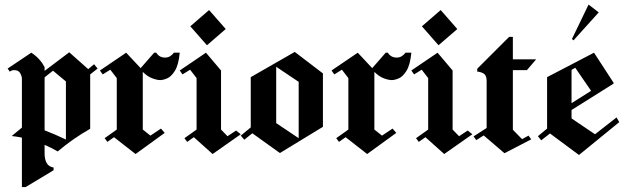

<svg xmlns="http://www.w3.org/2000/svg" viewBox="-20 -652 2661 818"><path d="M73.3 145V-65.8Q51.7 -70 30 -72.5L73.3 -108.3V-316.7Q73.3 -326.7 66.2 -340Q59.2 -353.3 40 -353.3Q30 -353.3 21.7 -346.7L12.5 -360L113.3 -427.5Q150 -404.2 170 -365.8V-350L275 -429.2L355.8 -357.5L380.8 -378.3L395.8 -360L364.2 -335V-103.3Q290.8 -61.7 225.8 -6.7Q199.2 -22.5 170 -35V2.5Q170 26.7 178.8 42.5Q187.5 58.3 208.3 61.7V73.3L89.2 145ZM205.8 -350.8 170 -322.5V-96.7Q215.8 -79.2 260.8 -57.5V-305Z M557.5 4.2 465.8 -67.5 437.5 -47.5 425.8 -63.3 477.5 -100V-319.2L450 -355L417.5 -335L405.8 -351.7L517.5 -427.5L579.2 -361.7L636.7 -427.5H645.8Q658.3 -406.7 683.3 -406.7Q695.8 -406.7 705.4 -412.9Q715 -419.2 720.8 -427.5H745.8Q740.8 -375.8 725.4 -350.8Q710 -325.8 692.5 -318.3Q675 -310.8 662.5 -310.8Q649.2 -310.8 628.8 -318.3Q608.3 -325.8 588.3 -345.8V-100L620.8 -74.2L665.8 -104.2L681.7 -85.8Z M861.7 -459.2 790.8 -540 870.8 -609.2 941.7 -528.3ZM885.8 4.2 805.8 -67.5 777.5 -47.5 765.8 -63.3 817.5 -100V-319.2L790 -355L757.5 -335L745.8 -351.7L857.5 -427.5L921.7 -351.7V-100L949.2 -71.7L985.8 -95.8L1005.8 -80Z M1020.8 -56.7 1005.8 -74.2 1048.3 -109.2V-323.3L1235.8 -430.8L1355.8 -339.2V-111.7L1172.5 0L1055 -84.2ZM1252.5 -63.3V-303.3L1156.7 -367.5V-127.5Z M1544.2 4.2 1452.5 -67.5 1424.2 -47.5 1412.5 -63.3 1464.2 -100V-319.2L1436.7 -355L1404.2 -335L1392.5 -351.7L1504.2 -427.5L1565.8 -361.7L1623.3 -427.5H1632.5Q1645 -406.7 1670 -406.7Q1682.5 -406.7 1692.1 -412.9Q1701.7 -419.2 1707.5 -427.5H1732.5Q1727.5 -375.8 1712.1 -350.8Q1696.7 -325.8 1679.2 -318.3Q1661.7 -310.8 1649.2 -310.8Q1635.8 -310.8 1615.4 -318.3Q1595 -325.8 1575 -345.8V-100L1607.5 -74.2L1652.5 -104.2L1668.3 -85.8Z M1848.3 -459.2 1777.5 -540 1857.5 -609.2 1928.3 -528.3ZM1872.5 4.2 1792.5 -67.5 1764.2 -47.5 1752.5 -63.3 1804.2 -100V-319.2L1776.7 -355L1744.2 -335L1732.5 -351.7L1844.2 -427.5L1908.3 -351.7V-100L1935.8 -71.7L1972.5 -95.8L1992.5 -80Z M2129.2 0.8 2040.8 -75 2009.2 -55 1997.5 -70.8 2053.3 -106.7V-307.5Q2053.3 -331.7 2039.6 -339.2Q2025.8 -346.7 2013.3 -346.7V-359.2L2149.2 -495H2165V-399.2H2264.2L2225 -353.3H2165V-99.2L2204.2 -59.2L2231.7 -74.2L2243.3 -58.3Z M2423.3 -480 2416.7 -485.8 2487.5 -632.5 2530.8 -599.2ZM2285.8 -54.2 2271.7 -71.7 2310.8 -104.2V-323.3L2510.8 -427.5L2594.2 -299.2V-295.8L2415 -183.3V-147.5L2515 -80L2606.7 -151.7L2618.3 -131.7L2446.7 8.3L2323.3 -83.3ZM2415 -354.2V-212.5L2498.3 -265L2430.8 -363.3Z"/></svg>

Font: Manufacturing Consent
Style: Regular
Weight: 400
Version: Version 3.000; ttfautohint (v1.8.4.7-5d5b)